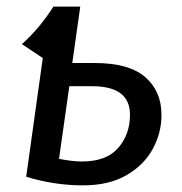

<svg xmlns="http://www.w3.org/2000/svg" viewBox="-20 -547 550 579"><path d="M467 -200Q467 -147 441 -98.5Q415 -50 362 -19Q309 12 230 12Q144 12 59 -14L109 -372L46 -414Q99 -461 141 -527H222L198 -357H265Q369 -357 418 -314.5Q467 -272 467 -200ZM372 -201Q372 -287 258 -287H189L158 -68Q198 -60 227 -60Q301 -60 336.5 -101Q372 -142 372 -201Z"/></svg>

Font: Fira Sans
Style: Italic
Weight: 400
Italic angle: -8°
Designer: bBox Type GmbH & Carrois Corporate GbR & Edenspiekermann AG
Foundry: bBox Type GmbH & Carrois Corporate GbR & Edenspiekermann AG
Version: Version 4.301